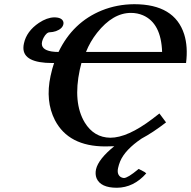

<svg xmlns="http://www.w3.org/2000/svg" viewBox="-20 -678 900 905"><path d="M597.2 -617.2Q511.7 -617.2 437.5 -523.4Q404.8 -481.9 385.3 -433.1H744.1Q739.7 -568.8 653.8 -606Q627.4 -617.2 597.2 -617.2ZM661.6 132.8 669.4 139.2Q609.9 206.5 530.8 207Q454.1 207 435.1 162.1Q427.7 143.1 432.6 120.1Q443.8 71.8 518.6 11.2Q504.4 12.2 476.6 12.2Q303.2 12.2 238.8 -111.8Q192.9 -201.7 218.3 -319.8Q226.1 -356 234.9 -380.9H227.1Q90.3 -380.9 90.3 -452.1Q90.3 -462.4 92.8 -473.1Q105 -530.8 163.6 -570.3Q201.2 -595.2 234.9 -596.2Q272.9 -596.2 278.8 -574.2Q279.8 -568.8 278.8 -564Q274.4 -542.5 243.7 -531.2Q229 -526.4 214.8 -525.9Q199.2 -525.9 185.1 -499.5Q180.2 -489.7 178.2 -481Q170.4 -444.3 222.7 -435.5Q237.8 -433.1 255.9 -433.1Q323.2 -573.2 460 -628.9Q531.7 -657.7 612.8 -658.2Q802.7 -658.2 848.1 -516.6Q866.7 -457 856.9 -380.9H363.8Q360.8 -371.1 356 -349.1Q323.2 -194.3 379.4 -100.6Q422.9 -29.8 500 -28.8Q581.1 -28.8 697.8 -117.2Q712.9 -128.4 731.4 -143.1L762.7 -101.1Q700.7 -53.2 647.5 -24.9Q569.3 27.8 546.4 82.5Q540 98.1 536.6 113.8Q529.8 145 550.3 157.2Q557.1 160.6 564 161.1Q582 161.1 631.3 120.1Q633.3 118.7 633.8 118.2Z"/></svg>

Font: Linux Libertine Slanted O
Style: Bold Slanted
Weight: 700
Designer: Philipp H. Poll
Foundry: Philipp H. Poll
Version: Version 5.0.0